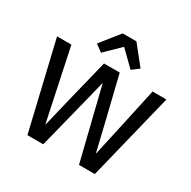

<svg xmlns="http://www.w3.org/2000/svg" viewBox="-201 -1140 1329 1335"><g transform="rotate(30 463.0 -472.0)"><path d="M316 0H189L24 -698H139L210 -362L259 -130H262L318 -362L401 -698H527L609 -362L664 -131H667L718 -362L791 -698H902L730 0H603L514 -361L462 -573H460L407 -361ZM409 -944H519L639 -794L583 -752L464 -868L345 -752L289 -794Z"/></g></svg>

Font: IBM Plex Sans Medm
Style: Regular
Weight: 500
Designer: Mike Abbink, Paul van der Laan, Pieter van Rosmalen
Foundry: Bold Monday
Version: Version 3.005